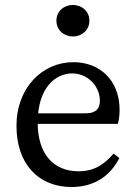

<svg xmlns="http://www.w3.org/2000/svg" viewBox="-20 -736 549 769"><path d="M267 13C358 13 422 -32 458 -103L435 -121C399 -79 359 -50 295 -50C195 -50 131 -118 131 -245C131 -388 205 -442 269 -442C332 -442 380 -390 380 -333C380 -305 369 -282 321 -282H83V-240H452C456 -253 459 -273 459 -296C459 -417 377 -487 274 -487C150 -487 46 -385 46 -232C46 -80 133 13 267 13ZM272 -590C309 -590 338 -616 338 -653C338 -690 309 -716 272 -716C235 -716 206 -690 206 -653C206 -616 235 -590 272 -590Z"/></svg>

Font: Source Serif Variable
Style: Regular
Weight: 389
Designer: Frank Grießhammer
Foundry: Adobe Systems Incorporated
Version: Version 3.001;hotconv 1.0.111;makeotfexe 2.5.65597